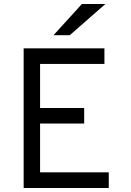

<svg xmlns="http://www.w3.org/2000/svg" viewBox="-20 -942 656 962"><path d="M98.5 0V-700H503.2V-621.5H180.8V-400.8H401.8V-323H180.8V-78.5H525V0ZM248.2 -765.8 390.2 -921.8H507.8L329.8 -765.8Z"/></svg>

Font: Overpass Mono Light
Style: Regular
Weight: 300
Monospace: yes
Designer: Delve Withrington, Dave Bailey
Foundry: Delve Fonts LLC
Version: Version 4.000